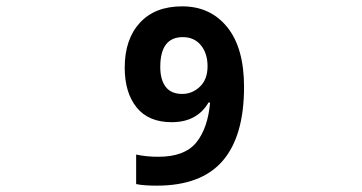

<svg xmlns="http://www.w3.org/2000/svg" viewBox="-20 -660 1142 605"><path d="M474 -75Q458 -75 440.5 -76Q423 -77 409 -80V-173Q441 -166 479 -166Q562 -166 598.5 -211Q635 -256 642 -337H637Q601 -275 521 -275Q448 -275 410.5 -321.5Q373 -368 373 -447Q373 -536 420.5 -588Q468 -640 554 -640Q643 -640 696 -574.5Q749 -509 749 -386Q749 -231 681.5 -153Q614 -75 474 -75ZM554 -364Q586 -364 610 -387Q634 -410 634 -451Q634 -492 613 -517.5Q592 -543 556 -543Q485 -543 485 -449Q485 -409 502 -386.5Q519 -364 554 -364Z"/></svg>

Font: Noto Sans Symbols2
Style: Regular
Weight: 400
Designer: Monotype Design Team
Foundry: Monotype Imaging Inc.
Version: Version 2.003